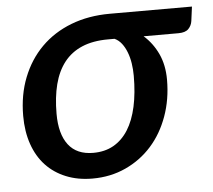

<svg xmlns="http://www.w3.org/2000/svg" viewBox="-43 -554 676 609"><g transform="rotate(-5 295.0 -250.0)"><path d="M428.5 -428Q457 -403 473.8 -367Q490.5 -331 490.5 -284.5Q490.5 -222 471.2 -168.5Q452 -115 417.2 -76Q382.5 -37 334.2 -14.8Q286 7.5 228 7.5Q181.5 7.5 144 -7.8Q106.5 -23 80.2 -51Q54 -79 40 -119.2Q26 -159.5 26 -209.5Q26 -276.5 47.8 -331.5Q69.5 -386.5 109 -426Q148.5 -465.5 204.2 -487Q260 -508.5 328 -508.5H589.5L583.5 -463Q581.5 -448.5 571.5 -438.2Q561.5 -428 539.5 -428ZM386.5 -306Q386.5 -326.5 383.5 -345.8Q380.5 -365 374.2 -381.2Q368 -397.5 358.5 -409.8Q349 -422 336 -428H315.5Q267 -428 232.2 -413.2Q197.5 -398.5 175.2 -370Q153 -341.5 142.5 -300.5Q132 -259.5 132 -207Q132 -142.5 158.5 -108Q185 -73.5 237.5 -73.5Q274.5 -73.5 302.2 -89.2Q330 -105 348.8 -134.8Q367.5 -164.5 377 -207.8Q386.5 -251 386.5 -306Z"/></g></svg>

Font: Lato Semibold
Style: Italic
Weight: 600
Italic angle: -7°
Designer: Lukasz Dziedzic
Foundry: tyPoland Lukasz Dziedzic
Version: Version 2.006; 2014-01-15